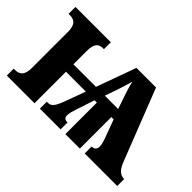

<svg xmlns="http://www.w3.org/2000/svg" viewBox="-88 -798 1060 1060"><g transform="rotate(45 441.5 -268.0)"><path d="M14 0H230V-246H385L341 -126C322 -75 308 -54 282 -54H272V0H434V-54C416 -53 404 -60 404 -80C404 -97 411 -119 417 -137L453 -246H471V0H584V-246H602L644 -132C649 -116 654 -101 654 -85C654 -64 641 -54 622 -54V0H876V-54C842 -54 823 -77 806 -119L643 -536H490L406 -304H230V-410C230 -467 251 -482 282 -482H290V-536H14V-482H24C57 -482 82 -468 82 -411V-126C82 -69 57 -54 24 -54H14ZM475 -304 500 -375C509 -406 522 -442 528 -467C533 -443 545 -402 556 -372L579 -304Z"/></g></svg>

Font: Noto Serif Condensed ExtraBold
Style: Regular
Weight: 800
Width: 3
Designer: Monotype Design Team
Foundry: Monotype Imaging Inc.
Version: Version 2.013